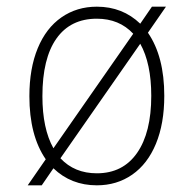

<svg xmlns="http://www.w3.org/2000/svg" viewBox="-20 -543 580 575"><path d="M423 -445Q472 -374 472 -256Q472 -173 447 -112.5Q422 -52 376 -20Q330 12 270 12Q193 12 140 -39L105 12H63L117 -66Q68 -137 68 -255Q68 -338 93 -398.5Q118 -459 164 -491Q210 -523 270 -523Q347 -523 400 -472L435 -523H477ZM140 -99 379 -442Q337 -487 270 -487Q191 -487 149 -427.5Q107 -368 107 -255Q107 -158 140 -99ZM400 -412 161 -69Q203 -24 270 -24Q348 -24 390.5 -85Q433 -146 433 -256Q433 -353 400 -412Z"/></svg>

Font: Overpass Thin
Style: Regular
Weight: 100
Designer: Delve Withrington, Thomas Jockin
Foundry: Delve Fonts
Version: Version 3.000;DELV;Overpass